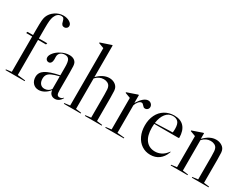

<svg xmlns="http://www.w3.org/2000/svg" viewBox="-59 -1284 2414 1846"><g transform="rotate(30 1147.5 -361.5)"><path d="M344 -674Q344 -659 333 -648.5Q322 -638 307 -638Q291 -638 281.5 -648Q272 -658 268 -679Q262 -704 254.5 -712Q247 -720 230 -720Q185 -720 164 -668Q156 -647 153 -619.5Q150 -592 150 -537V-424H243L238 -408H150V-18L237 -8V0H24V-8L85 -16V-408H18L23 -424H85V-482Q85 -555 87.5 -584Q90 -613 97 -632Q114 -676 156 -704.5Q198 -733 247 -733Q286 -733 315 -715.5Q344 -698 344 -674Z M306 -88Q306 -138 351.5 -168Q397 -198 506 -220V-311Q506 -369 493 -391.5Q480 -414 448 -414Q417 -414 398 -397.5Q379 -381 379 -353L380 -326Q380 -301 370.5 -286.5Q361 -272 344 -272Q329 -272 319.5 -282Q310 -292 310 -308Q310 -332 333.5 -360.5Q357 -389 394 -408Q439 -433 487 -433Q515 -433 534.5 -422Q554 -411 563 -391Q568 -378 569.5 -359Q571 -340 571 -286V-95Q571 -59 578 -45.5Q585 -32 603 -32Q630 -32 643 -51L647 -49Q635 -24 615 -10.5Q595 3 572 3Q546 3 529 -12.5Q512 -28 510 -54L507 -55Q484 -26 454 -9.5Q424 7 393 7Q355 7 330.5 -19.5Q306 -46 306 -88ZM506 -68V-209Q454 -196 425.5 -183Q397 -170 385 -152Q373 -134 373 -107Q373 -72 390 -51.5Q407 -31 436 -31Q457 -31 475.5 -40.5Q494 -50 506 -68Z M1092 -8V0H905V-8L966 -16V-271Q966 -312 964 -330.5Q962 -349 956 -361Q948 -378 930 -387.5Q912 -397 888 -397Q836 -397 798 -354V-16L859 -8V0H672V-8L733 -16V-653L674 -675V-682L790 -721H798V-369Q829 -401 862.5 -417.5Q896 -434 929 -434Q959 -434 983.5 -421Q1008 -408 1020 -385Q1027 -372 1029 -349.5Q1031 -327 1031 -271V-16Z M1408 -388Q1408 -372 1397 -361Q1386 -350 1370 -350Q1360 -350 1353.5 -354.5Q1347 -359 1340 -368Q1333 -376 1327.5 -380Q1322 -384 1314 -384Q1298 -384 1281.5 -365Q1265 -346 1258 -321V-16L1338 -8V0H1132V-8L1193 -16V-366L1134 -388V-395L1247 -434H1255V-346Q1311 -434 1360 -434Q1380 -434 1394 -420.5Q1408 -407 1408 -388Z M1789 -114 1793 -112 1789 -101Q1769 -48 1729.5 -19Q1690 10 1635 10Q1581 10 1539 -18Q1497 -46 1473.5 -96Q1450 -146 1450 -211Q1450 -276 1475 -327Q1500 -378 1546 -406Q1592 -434 1651 -434Q1721 -434 1758.5 -392.5Q1796 -351 1797 -272L1791 -267H1521Q1519 -241 1519 -226Q1519 -135 1556 -87.5Q1593 -40 1659 -40Q1693 -40 1724.5 -55.5Q1756 -71 1780 -102ZM1522 -278 1716 -285Q1719 -297 1719 -325Q1719 -379 1698.5 -401Q1678 -423 1640 -423Q1593 -423 1562 -384Q1531 -345 1522 -278Z M2279 -8V0H2093V-8L2154 -16V-271Q2154 -310 2152 -329Q2150 -348 2144 -361Q2136 -378 2117.5 -387.5Q2099 -397 2075 -397Q2024 -397 1984 -354V-16L2045 -8V0H1858V-8L1919 -16V-361L1860 -383V-390L1973 -429H1981V-366Q2045 -434 2115 -434Q2146 -434 2171.5 -420.5Q2197 -407 2208 -385Q2215 -372 2217 -349.5Q2219 -327 2219 -271V-16Z"/></g></svg>

Font: Libre Caslon Display
Style: Regular
Weight: 400
Designer: Pablo Impallari, Rodrigo Fuenzalida
Foundry: Pablo Impallari, Rodrigo Fuenzalida
Version: Version 1.100; ttfautohint (v1.6) -l 8 -r 50 -G 200 -x 14 -D